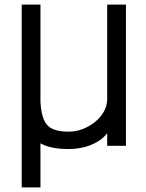

<svg xmlns="http://www.w3.org/2000/svg" viewBox="-20 -638 640 840"><path d="M75 182V-618H157V-191Q160 -141 172.5 -113Q185 -85 211 -73.5Q237 -62 281 -62Q311 -62 340.5 -73Q370 -84 394.5 -103.5Q419 -123 434 -149Q449 -175 449 -206V-618H531V0H449V-55Q431 -32 404 -16.5Q377 -1 345.5 6.5Q314 14 281 14Q241 14 210.5 8Q180 2 157 -11V182Z"/></svg>

Font: Victor Mono Thin Medium
Style: Regular
Weight: 500
Monospace: yes
Version: Version 1.561;gftools[0.9.30]